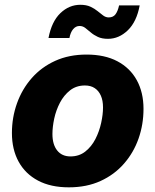

<svg xmlns="http://www.w3.org/2000/svg" viewBox="-20 -780 656 810"><path d="M270.5 10.3Q193.8 10.3 140.4 -18.1Q86.9 -46.4 58.6 -97.9Q30.3 -149.4 30.3 -218.8Q30.3 -284.7 51.8 -344.5Q73.2 -404.3 113.8 -450.4Q154.3 -496.6 212.6 -523.2Q271 -549.8 345.2 -549.8Q421.9 -549.8 475.3 -521.5Q528.8 -493.2 557.1 -441.7Q585.4 -390.1 585.4 -320.8Q585.4 -254.9 564.5 -195.3Q543.5 -135.7 502.9 -89.4Q462.4 -43 404.1 -16.4Q345.7 10.3 270.5 10.3ZM277.3 -120.1Q314 -120.1 340.1 -140.9Q366.2 -161.6 382.6 -193.6Q398.9 -225.6 406.7 -261.2Q414.6 -296.9 414.6 -326.7Q414.6 -356 405.5 -376.5Q396.5 -397 379.6 -408.2Q362.8 -419.4 338.4 -419.4Q301.8 -419.4 275.6 -398.9Q249.5 -378.4 232.9 -346.7Q216.3 -314.9 208.7 -279.5Q201.2 -244.1 201.2 -214.4Q201.2 -170.4 221.2 -145.3Q241.2 -120.1 277.3 -120.1ZM435.5 -616.2Q410.2 -616.2 392.8 -624.3Q375.5 -632.3 362.8 -643.3Q350.1 -654.3 339.4 -662.4Q328.6 -670.4 315.9 -670.4Q299.8 -670.4 288.6 -657Q277.3 -643.6 272.9 -619.6H184.6Q197.8 -689 234.6 -724.4Q271.5 -759.8 318.8 -759.8Q344.2 -759.8 361.6 -751.7Q378.9 -743.7 391.6 -733.2Q404.3 -722.7 415.3 -714.6Q426.3 -706.5 438.5 -706.5Q457.5 -706.5 467.3 -719.7Q477.1 -732.9 482.4 -757.3H569.3Q556.6 -688.5 519.3 -652.3Q481.9 -616.2 435.5 -616.2Z"/></svg>

Font: Inter 16pt ExtraBold
Style: Italic
Weight: 800
Italic angle: -9.3988°
Version: Version 4.001;git-66647c0bb